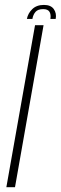

<svg xmlns="http://www.w3.org/2000/svg" viewBox="-20 -780 253 800"><path d="M6.5 0 126 -675H161.5L42.5 0ZM163 -759.5Q192 -759.5 204.2 -742Q216.5 -724.5 212 -701H190Q193 -719.5 186.2 -730.8Q179.5 -742 160 -742Q138 -742 128 -730.5Q118 -719 115 -701H92Q96.5 -724.5 114.5 -742Q132.5 -759.5 163 -759.5Z"/></svg>

Font: Anybody ExtraLight
Style: Italic
Weight: 200
Italic angle: -10°
Designer: Tyler Finck
Foundry: Etcetera Type Company
Version: Version 1.010; ttfautohint (v1.8.3) -l 8 -r 50 -G 200 -x 14 